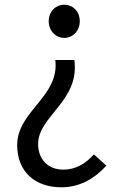

<svg xmlns="http://www.w3.org/2000/svg" viewBox="-20 -577 514 816"><path d="M241 219C321 219 384 180 432 127L379 79C344 119 300 144 250 144C179 144 142 95 142 35C142 -84 320 -148 296 -322H215C234 -166 53 -106 53 40C53 151 127 219 241 219ZM253 -416C290 -416 319 -446 319 -487C319 -528 290 -557 253 -557C217 -557 187 -528 187 -487C187 -446 217 -416 253 -416Z"/></svg>

Font: Source Han Sans JP
Style: Regular
Weight: 400
Designer: Ryoko NISHIZUKA 西塚涼子 (kana, bopomofo & ideographs); Paul D. Hunt (Latin, Greek & Cyrillic); Sandoll Communications 산돌커뮤니
Foundry: Adobe
Version: Version 2.004;hotconv 1.0.118;makeotfexe 2.5.65603